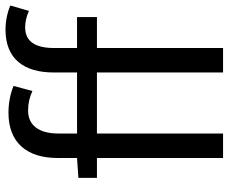

<svg xmlns="http://www.w3.org/2000/svg" viewBox="-88 -762 849 714"><g transform="rotate(-90 337.0 -404.5)"><path d="M674 -791C649 -802 616 -809 584 -809C475 -809 425 -740 425 -630V-543H198V-613C198 -685 229 -725 283 -725C310 -725 332 -720 356 -709L375 -779C347 -791 311 -798 275 -798C163 -798 107 -728 107 -616V-543L33 -538V-469H107V0H198V-469H425V0H516V-469H631V-543H516V-629C516 -699 541 -736 593 -736C612 -736 634 -731 654 -722Z"/></g></svg>

Font: Noto Sans JP Regular
Style: Regular
Weight: 400
Designer: Ryoko NISHIZUKA (kana & ideographs); Paul D. Hunt (Latin, Greek & Cyrillic); Wenlong ZHANG (bopomofo); Sandoll Communica
Foundry: Adobe Systems Incorporated
Version: Version 1.004;PS 1.004;hotconv 1.0.82;makeotf.lib2.5.63406